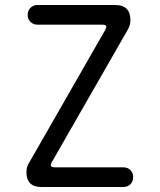

<svg xmlns="http://www.w3.org/2000/svg" viewBox="-20 -750 640 770"><path d="M146 0Q116 0 101 -15Q86 -30 86 -59Q86 -70 88.5 -79Q91 -88 96 -96L402 -630Q408 -640 405.5 -645.5Q403 -651 391 -651H131Q114 -651 102.5 -662Q91 -673 91 -690Q91 -708 102.5 -719Q114 -730 131 -730H442Q472 -730 487.5 -715Q503 -700 503 -669Q503 -659 500.5 -650Q498 -641 493 -632L188 -100Q182 -90 184.5 -84.5Q187 -79 199 -79H474Q492 -79 503 -68Q514 -57 514 -40Q514 -22 503 -11Q492 0 474 0Z"/></svg>

Font: Maple Mono Normal NL Light
Style: Regular
Weight: 300
Monospace: yes
Designer: subframe7536
Version: Version 7.000